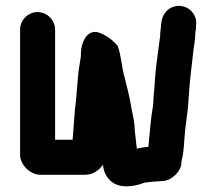

<svg xmlns="http://www.w3.org/2000/svg" viewBox="-20 -573 753 669"><path d="M663 -482C666 -502 661 -518 648 -533C626 -557 587 -560 562 -536C547 -521 544 -508 541 -486C541 -474 538 -464 538 -450C538 -445 538 -442 537 -440C532 -397 523 -344 520 -298L518 -268C517 -258 516 -247 515 -234C515 -223 514 -213 513 -204C505 -159 502 -108 497 -61C485 -61 469 -58 457 -55L455 -69L453 -89C452 -102 449 -115 449 -131C447 -161 439 -185 435 -213C429 -245 421 -277 413 -308C403 -343 403 -378 390 -413L381 -423C368 -437 346 -452 326 -459C282 -475 260 -420 262 -380V-378C260 -362 256 -343 254 -327L252 -308C250 -281 247 -253 245 -225C239 -181 237 -129 233 -86H172V-470C172 -503 144 -531 111 -531C78 -531 50 -503 50 -470V-33C50 2 87 37 122 36H276C301 36 322 24 339 1C341 25 349 41 364 56C389 80 426 80 464 70L482 64C484 63 486 63 489 63C498 62 506 60 514 60C523 60 536 58 544 58C576 58 608 27 612 -1C612 -7 612 -12 613 -15C620 -39 621 -68 623 -96C626 -141 635 -182 637 -227C640 -281 647 -338 653 -389L655 -405C657 -419 659 -429 660 -446C660 -458 663 -471 663 -482Z"/></svg>

Font: Electronic
Style: Ti
Weight: 900
Version: Version 1.011